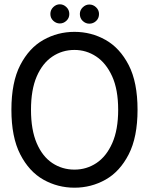

<svg xmlns="http://www.w3.org/2000/svg" viewBox="-20 -860 693 892"><path d="M33 -350Q33 -478 74 -557.5Q115 -637 181.5 -674.5Q248 -712 326 -712Q404 -712 470.5 -674.5Q537 -637 578 -557.5Q619 -478 619 -350Q619 -223 578 -143Q537 -63 470.5 -25.5Q404 12 326 12Q248 12 181.5 -25.5Q115 -63 74 -143Q33 -223 33 -350ZM124 -350Q124 -257 150.5 -195Q177 -133 223 -102.5Q269 -72 326 -72Q382 -72 428 -102.5Q474 -133 501.5 -195Q529 -257 529 -350Q529 -444 501 -505.5Q473 -567 427 -597.5Q381 -628 326 -628Q269 -628 223 -597Q177 -566 150.5 -504.5Q124 -443 124 -350ZM258 -751Q241 -751 227.5 -763.5Q214 -776 214 -795Q214 -814 227.5 -827Q241 -840 258 -840Q275 -840 288.5 -827Q302 -814 302 -795Q302 -776 288.5 -763.5Q275 -751 258 -751ZM395 -750Q378 -750 364.5 -762.5Q351 -775 351 -795Q351 -813 364.5 -826Q378 -839 395 -839Q413 -839 426.5 -826Q440 -813 440 -795Q440 -775 426.5 -762.5Q413 -750 395 -750Z"/></svg>

Font: Phudu Light
Style: Regular
Weight: 400
Version: Version 1.005;gftools[0.9.23]